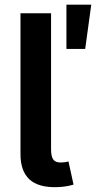

<svg xmlns="http://www.w3.org/2000/svg" viewBox="-20 -783 404 807"><path d="M66.1 -727.3H194.6V-156.2Q194.6 -125.7 203.8 -112.6Q213.1 -99.4 236.5 -100.1Q249.3 -100.5 255.9 -101.7Q262.4 -103 267.8 -104.4L289.1 -7.1Q277.7 -3.6 260.8 -0.4Q244 2.8 219.5 3.6Q141.3 5.7 103.7 -29.1Q66.1 -63.9 66.1 -135.3ZM259.2 -577.4V-763.5H363.6L338.1 -577.4Z"/></svg>

Font: InterMG SemiBold
Style: Regular
Weight: 600
Designer: Rasmus Andersson
Foundry: rsms
Version: Version 3.019;December 26, 2023;FontCreator 15.0.0.2955 64-b